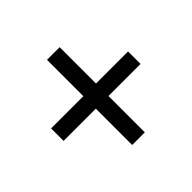

<svg xmlns="http://www.w3.org/2000/svg" viewBox="-121 -734 762 762"><g transform="rotate(-45 260.0 -353.0)"><path d="M295 -388V-592H224V-388H43V-318H224V-114H295V-318H475V-388Z"/></g></svg>

Font: Noto Sans Lao Looped SemiCondensed
Style: Regular
Weight: 400
Width: 4
Designer: Mark Frömberg, Ben Mitchell
Foundry: The Fontpad Ltd
Version: Version 1.003